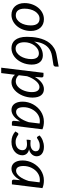

<svg xmlns="http://www.w3.org/2000/svg" viewBox="1040 -1831 962 3082"><g transform="rotate(90 1521.0 -290.0)"><path d="M226.5 -62.5Q263 -62.5 292.8 -82.5Q322.5 -102.5 343.8 -135.8Q365 -169 376.5 -212.5Q388 -256 388 -303.5Q388 -373.5 360.2 -408.8Q332.5 -444 280.5 -444Q243.5 -444 213.8 -424.2Q184 -404.5 163 -371.5Q142 -338.5 130.5 -295Q119 -251.5 119 -204Q119 -134 146.5 -98.2Q174 -62.5 226.5 -62.5ZM218 7Q176.5 7 142 -7.2Q107.5 -21.5 82.5 -48.5Q57.5 -75.5 43.5 -114.5Q29.5 -153.5 29.5 -203.5Q29.5 -267.5 49.5 -324Q69.5 -380.5 104.5 -422.8Q139.5 -465 186.8 -489.5Q234 -514 288.5 -514Q330 -514 364.5 -499.8Q399 -485.5 424 -458.5Q449 -431.5 463 -392.5Q477 -353.5 477 -304Q477 -240.5 457 -184Q437 -127.5 402.2 -85Q367.5 -42.5 320 -17.8Q272.5 7 218 7Z M883 -644.5Q838.5 -637.5 805 -622Q771.5 -606.5 746.2 -584.8Q721 -563 703.8 -536.2Q686.5 -509.5 675 -480Q663.5 -450.5 657 -419.2Q650.5 -388 647 -357Q663.5 -388.5 686.5 -414.2Q709.5 -440 737.8 -458.5Q766 -477 799 -487Q832 -497 868 -497Q900 -497 927.2 -486.2Q954.5 -475.5 974.5 -453.2Q994.5 -431 1005.8 -397.2Q1017 -363.5 1017 -317Q1017 -277 1008.5 -237.5Q1000 -198 983.8 -162Q967.5 -126 944.5 -95.2Q921.5 -64.5 892.2 -41.8Q863 -19 828.2 -6Q793.5 7 754 7Q715.5 7 682.2 -6.5Q649 -20 624.2 -49.5Q599.5 -79 585.2 -126.2Q571 -173.5 571 -241Q571 -281.5 575 -329.2Q579 -377 590 -426.2Q601 -475.5 621.2 -522.8Q641.5 -570 673.8 -609.5Q706 -649 752.5 -677.2Q799 -705.5 863 -717L1049.5 -751V-706Q1049.5 -691 1042.2 -680.5Q1035 -670 1020.5 -666.5ZM658 -202.5Q658 -132 684.8 -95.8Q711.5 -59.5 759.5 -59.5Q797 -59.5 828.2 -81.2Q859.5 -103 881.8 -138.5Q904 -174 916.2 -219Q928.5 -264 928.5 -310.5Q928.5 -371 905 -402Q881.5 -433 838 -433Q799 -433 766 -412.8Q733 -392.5 709 -360Q685 -327.5 671.5 -286.2Q658 -245 658 -202.5Z M1066.5 171.5 1149 -507H1193Q1223 -507 1223 -477L1214.5 -369Q1233.5 -402 1256 -428.8Q1278.5 -455.5 1303.2 -474.5Q1328 -493.5 1355 -503.8Q1382 -514 1410 -514Q1475 -514 1510.8 -467Q1546.5 -420 1546.5 -329.5Q1546.5 -288.5 1538 -247.5Q1529.5 -206.5 1513.8 -169.2Q1498 -132 1475.8 -99.8Q1453.5 -67.5 1426.2 -43.8Q1399 -20 1367 -6.5Q1335 7 1300 7Q1262.5 7 1231.8 -7.8Q1201 -22.5 1180 -49.5L1153 171.5ZM1376.5 -442.5Q1352.5 -442.5 1328 -427.8Q1303.5 -413 1280.8 -386.5Q1258 -360 1238 -323.5Q1218 -287 1203.5 -243.5L1187.5 -111Q1206.5 -84.5 1233 -73.2Q1259.5 -62 1287 -62Q1313 -62 1336 -73Q1359 -84 1378 -102.8Q1397 -121.5 1412 -146.8Q1427 -172 1437.2 -200.8Q1447.5 -229.5 1453 -260.2Q1458.5 -291 1458.5 -321Q1458.5 -380.5 1437 -411.5Q1415.5 -442.5 1376.5 -442.5Z M1995.5 0H1949.5Q1932 0 1925.8 -9Q1919.5 -18 1919.5 -31L1928.5 -133.5Q1910.5 -101.5 1889.8 -75.5Q1869 -49.5 1845.8 -31.2Q1822.5 -13 1797 -3Q1771.5 7 1744 7Q1714 7 1689.5 -4.8Q1665 -16.5 1647.8 -39.2Q1630.5 -62 1621 -95.2Q1611.5 -128.5 1611.5 -171.5Q1611.5 -216.5 1622.8 -259.2Q1634 -302 1654.8 -340Q1675.5 -378 1704.5 -409.8Q1733.5 -441.5 1769.2 -464.8Q1805 -488 1846 -500.8Q1887 -513.5 1932 -513.5Q1964.5 -513.5 1995.2 -508.2Q2026 -503 2056 -490ZM1777.5 -67Q1802 -67 1825.5 -82.2Q1849 -97.5 1870 -124.5Q1891 -151.5 1909.2 -188.8Q1927.5 -226 1941.5 -270.5L1963 -444.5Q1952 -447 1941.2 -447.8Q1930.5 -448.5 1920 -448.5Q1890 -448.5 1862 -438.8Q1834 -429 1809.5 -411.5Q1785 -394 1765 -369.8Q1745 -345.5 1730.8 -316.5Q1716.5 -287.5 1708.5 -254.8Q1700.5 -222 1700.5 -187.5Q1700.5 -67 1777.5 -67Z M2154 -443Q2168 -458 2188 -471Q2208 -484 2231.8 -493.5Q2255.5 -503 2282.5 -508.5Q2309.5 -514 2338 -514Q2377.5 -514 2405.8 -504.2Q2434 -494.5 2452.5 -478.5Q2471 -462.5 2479.8 -441.8Q2488.5 -421 2488.5 -399Q2488.5 -381 2482.5 -362.2Q2476.5 -343.5 2463.2 -326.8Q2450 -310 2428.8 -296.2Q2407.5 -282.5 2376.5 -275Q2423 -266.5 2447.8 -237.2Q2472.5 -208 2472.5 -166.5Q2472.5 -134.5 2458.8 -103.5Q2445 -72.5 2417.8 -48Q2390.5 -23.5 2350 -8.2Q2309.5 7 2256.5 7Q2206.5 7 2164.8 -9Q2123 -25 2090 -55.5L2112.5 -92Q2115 -96.5 2120 -100.2Q2125 -104 2130.5 -104Q2139.5 -104 2149.5 -97Q2159.5 -90 2173.8 -81.8Q2188 -73.5 2208.8 -66.5Q2229.5 -59.5 2260.5 -59.5Q2291.5 -59.5 2315.8 -68Q2340 -76.5 2356.8 -91.2Q2373.5 -106 2382.2 -125.8Q2391 -145.5 2391 -168.5Q2391 -206.5 2365.2 -224.5Q2339.5 -242.5 2292.5 -242.5Q2277.5 -242.5 2258.8 -240.2Q2240 -238 2222.5 -235.5Q2222.5 -252.5 2223.8 -268.8Q2225 -285 2231.5 -301.5Q2245.5 -300 2258.8 -298.8Q2272 -297.5 2286 -297.5Q2317 -297 2340 -304.2Q2363 -311.5 2378.2 -323.5Q2393.5 -335.5 2401 -351Q2408.5 -366.5 2408.5 -383Q2408.5 -396 2404 -407.5Q2399.5 -419 2389 -427.8Q2378.5 -436.5 2362 -441.8Q2345.5 -447 2321.5 -447Q2290 -447 2268.2 -440.2Q2246.5 -433.5 2231.8 -425.2Q2217 -417 2207.5 -409.8Q2198 -402.5 2191.5 -402Q2186 -401.5 2181.8 -403.2Q2177.5 -405 2172.5 -412.5L2154 -443Z M2939.5 0H2893.5Q2876 0 2869.8 -9Q2863.5 -18 2863.5 -31L2872.5 -133.5Q2854.5 -101.5 2833.8 -75.5Q2813 -49.5 2789.8 -31.2Q2766.5 -13 2741 -3Q2715.5 7 2688 7Q2658 7 2633.5 -4.8Q2609 -16.5 2591.8 -39.2Q2574.5 -62 2565 -95.2Q2555.5 -128.5 2555.5 -171.5Q2555.5 -216.5 2566.8 -259.2Q2578 -302 2598.8 -340Q2619.5 -378 2648.5 -409.8Q2677.5 -441.5 2713.2 -464.8Q2749 -488 2790 -500.8Q2831 -513.5 2876 -513.5Q2908.5 -513.5 2939.2 -508.2Q2970 -503 3000 -490ZM2721.5 -67Q2746 -67 2769.5 -82.2Q2793 -97.5 2814 -124.5Q2835 -151.5 2853.2 -188.8Q2871.5 -226 2885.5 -270.5L2907 -444.5Q2896 -447 2885.2 -447.8Q2874.5 -448.5 2864 -448.5Q2834 -448.5 2806 -438.8Q2778 -429 2753.5 -411.5Q2729 -394 2709 -369.8Q2689 -345.5 2674.8 -316.5Q2660.5 -287.5 2652.5 -254.8Q2644.5 -222 2644.5 -187.5Q2644.5 -67 2721.5 -67Z"/></g></svg>

Font: Lato
Style: Italic
Weight: 400
Italic angle: -7°
Designer: Lukasz Dziedzic
Foundry: tyPoland Lukasz Dziedzic
Version: Version 2.007; 2014-02-27